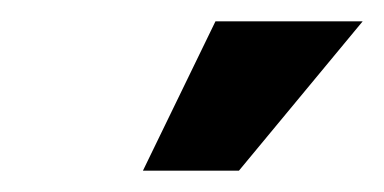

<svg xmlns="http://www.w3.org/2000/svg" viewBox="-20 -740 360 180"><path d="M114 -580H204L320 -720H182Z"/></svg>

Font: Uncut Sans
Style: Bold Italic
Weight: 700
Italic angle: -11°
Designer: Kasper Nordkvist
Foundry: UNCUT.wtf
Version: Version 1.304;Glyphs 3.2 (3246)